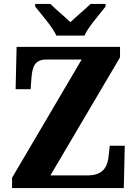

<svg xmlns="http://www.w3.org/2000/svg" viewBox="-20 -951 693 971"><path d="M265 -771H407C427 -816 485 -880 514 -918V-931H438C415 -908 364 -866 336 -839C308 -866 257 -908 235 -931H158V-918C187 -880 245 -816 265 -771ZM41 0H606L611 -214H535L530 -168C526 -117 509 -64 423 -64H235L587 -661V-714H64L59 -500H135L139 -557C144 -614 155 -650 216 -650H393L41 -52Z"/></svg>

Font: Noto Serif Tamil SemiCondensed ExtraBold
Style: Italic
Weight: 800
Width: 4
Italic angle: -12°
Designer: Indian Type Foundry, Tom Grace, and the Monotype Design Team
Foundry: Monotype Imaging Inc.
Version: Version 2.003